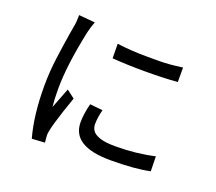

<svg xmlns="http://www.w3.org/2000/svg" viewBox="-127 -923 1255 1118"><g transform="rotate(20 500.0 -364.5)"><path d="M170 21Q133 -111 133 -293Q133 -379 145 -468.5Q157 -558 168 -625Q174 -656 177 -678Q183 -705 183 -750L283 -741Q269 -703 262 -673Q215 -452 215 -306Q215 -237 220 -194L269 -320L319 -282Q246 -75 246 -30L248 -3Q248 5 250 16ZM643 -18Q404 -18 404 -167Q404 -220 421 -284L500 -276Q487 -225 487 -185Q487 -164 498.5 -146Q510 -128 544 -116Q578 -104 643 -104Q770 -104 884 -130L886 -38Q793 -18 643 -18ZM655 -573Q546 -573 452 -580L451 -670Q534 -658 640 -658H711Q773 -658 856 -670V-580Q763 -573 655 -573Z"/></g></svg>

Font: LXGW 975 Gothic SC
Style: Regular
Weight: 400
Version: Version 2.01;February 25, 2021